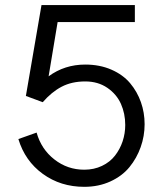

<svg xmlns="http://www.w3.org/2000/svg" viewBox="-20 -720 640 750"><path d="M313 -467.8Q369.6 -467.8 415 -448Q460.4 -428.2 488.3 -395Q516.1 -361.8 530.5 -320.8Q544.9 -279.8 544.9 -234.9Q544.9 -188.5 529.5 -145.3Q514.2 -102.1 485.6 -67.1Q457 -32.2 411.1 -11.2Q365.2 9.8 309.1 9.8Q216.8 9.8 147.2 -40.8Q77.6 -91.3 51.8 -176.8L123 -202.1Q141.1 -137.2 192.4 -97.2Q243.7 -57.1 309.1 -57.1Q347.2 -57.1 378.4 -72Q409.7 -86.9 429.2 -112.1Q448.7 -137.2 459 -168Q469.2 -198.7 469.2 -231.9Q469.2 -276.4 452.4 -314.2Q435.5 -352.1 399.2 -377Q362.8 -401.9 313 -401.9Q260.3 -401.9 220.9 -381.3Q181.6 -360.8 147 -320.8L81.1 -345.2L142.1 -700.2H506.8V-633.8H205.1L169.9 -421.9Q232.4 -467.8 313 -467.8Z"/></svg>

Font: LT Superior
Style: Regular
Weight: 400
Designer: Daniel Lyons
Foundry: LyonsType
Version: Version 1.000